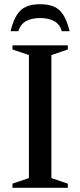

<svg xmlns="http://www.w3.org/2000/svg" viewBox="-20 -890 380 910"><path d="M301.5 -19.5V0H39V-19.5L117 -46V-629L39 -655.5V-675H301.5V-655.5L223.5 -629V-46ZM170 -804.5Q130 -804.5 103.2 -789.8Q76.5 -775 67 -742H30Q42 -791 59.8 -819Q77.5 -847 104.2 -858.5Q131 -870 170 -870Q209.5 -870 236 -858.5Q262.5 -847 280.2 -819Q298 -791 310 -742H273Q263.5 -775 237 -789.8Q210.5 -804.5 170 -804.5Z"/></svg>

Font: Newsreader 24pt Medium
Style: Regular
Weight: 500
Designer: Hugues Gentile
Foundry: Production Type
Version: Version 1.003